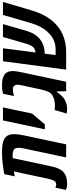

<svg xmlns="http://www.w3.org/2000/svg" viewBox="542 -1272 689 1914"><g transform="rotate(-90 886.0 -315.5)"><path d="M475.6 -603.5Q505.4 -576.7 505.4 -515.1Q505.4 -481 492.7 -420.4L403.3 0H272.9L362.3 -420.9Q369.1 -452.6 369.1 -474.9Q369.1 -497.1 361.8 -509.8Q347.2 -533.7 293.9 -533.7Q276.9 -533.7 266.1 -533.2L190.4 -177.7Q176.8 -108.9 163.1 -80.1Q146.5 -44.9 135 -34.2Q123.5 -23.4 110.8 -14.6Q98.1 -5.9 83 -1Q50.3 9.8 6.8 9.8Q-21.5 9.8 -43.9 0L-50.8 -3.4L-28.3 -107.9Q-15.1 -99.1 1 -99.1Q17.1 -99.1 27.1 -105.7Q37.1 -112.3 43 -125Q54.2 -147.5 60.1 -177.7L133.3 -521.5L84.5 -512.2L106.4 -616.2Q116.7 -618.7 135.3 -622.6Q153.8 -626.5 213.6 -633.1Q273.4 -639.6 330.3 -639.6Q387.2 -639.6 421.9 -630.1Q456.5 -620.6 475.6 -603.5Z M710 -338.9 603 -212.9H553.2L642.1 -629.9H772Z M907.7 -628.4Q943.4 -639.6 990 -639.6Q1036.6 -639.6 1065.7 -630.4Q1094.7 -621.1 1109.9 -605.5Q1134.3 -581.1 1134.3 -529.8Q1134.3 -502 1123.5 -452.1L1027.3 0H933.6L931.2 -91.8H923.8Q916.5 -77.1 899.9 -58.1Q883.3 -39.1 866 -25.6Q848.6 -12.2 819.6 -1.2Q790.5 9.8 758.8 9.8Q739.3 9.8 710.4 4.4L746.6 -116.2Q748 -114.7 761.2 -113.3Q774.4 -111.8 786.6 -111.8Q841.8 -111.8 880.9 -130.9Q911.6 -145.5 926 -174.8Q940.4 -204.1 952.1 -256.8L993.7 -452.1Q997.6 -469.7 997.6 -483.4Q997.6 -530.8 952.6 -530.8Q922.4 -530.8 894.5 -522.5L884.8 -519.5Z M1325.7 0H1148.4L1231.9 -629.9H1361.3L1319.3 -305.7Q1352.5 -307.6 1372.3 -328.1Q1392.1 -348.6 1405.3 -394L1474.1 -629.9H1602.5L1534.7 -395.5Q1483.4 -219.2 1307.1 -212.9L1293.5 -105H1348.1Q1440.9 -105 1509 -169.2Q1577.1 -233.4 1610.8 -346.7L1693.8 -629.9H1823.2L1739.7 -347.2Q1718.8 -275.4 1689 -219.7Q1676.8 -196.8 1657 -168Q1637.2 -139.2 1615.2 -116.7Q1593.3 -94.2 1562.5 -71.5Q1531.7 -48.8 1497.6 -34.2Q1419.4 0 1325.7 0Z"/></g></svg>

Font: Open Sans Hebrew Condensed
Style: Bold Italic
Weight: 700
Width: 3
Italic angle: -12°
Foundry: Ascender Corporation, Yanek Iontef
Version: Version 2.001;PS 002.001;hotconv 1.0.70;makeotf.lib2.5.58329